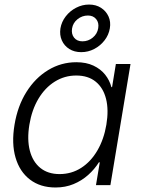

<svg xmlns="http://www.w3.org/2000/svg" viewBox="-20 -809 619 839"><path d="M222.7 10.3Q156.2 10.3 111.1 -24.2Q65.9 -58.6 47.9 -120.4Q29.8 -182.1 43.5 -264.2Q57.1 -346.2 95.7 -407.5Q134.3 -468.8 190.7 -502.9Q247.1 -537.1 313.5 -537.1Q356.9 -537.1 388.4 -522.2Q419.9 -507.3 439.5 -482.7Q459 -458 466.8 -428.2H469.7L486.3 -529.3H550.3L462.4 0H399.4L416 -99.6H412.1Q393.1 -69.3 365.2 -44.4Q337.4 -19.5 301.5 -4.6Q265.6 10.3 222.7 10.3ZM240.2 -48.3Q292.5 -48.3 334.7 -75.4Q377 -102.5 405.5 -151.4Q434.1 -200.2 444.8 -264.2Q455.6 -328.6 443.4 -377Q431.2 -425.3 398.2 -452.1Q365.2 -479 313 -479Q262.2 -479 219.5 -452.4Q176.8 -425.8 147.9 -377.4Q119.1 -329.1 108.4 -264.2Q97.7 -199.2 110.4 -150.6Q123 -102.1 156.2 -75.2Q189.5 -48.3 240.2 -48.3ZM335 -581.1Q304.7 -581.1 282.7 -595Q260.7 -608.9 250.2 -632.6Q239.7 -656.2 244.1 -685.1Q249 -713.9 267.3 -737.5Q285.6 -761.2 312.5 -775.1Q339.4 -789.1 369.1 -789.1Q399.4 -789.1 421.4 -774.9Q443.4 -760.7 454.1 -737.3Q464.8 -713.9 460 -685.1Q455.1 -656.2 436.8 -632.6Q418.5 -608.9 391.8 -595Q365.2 -581.1 335 -581.1ZM340.3 -628.4Q365.7 -628.4 385.5 -644.8Q405.3 -661.1 409.2 -686Q413.1 -710 400.1 -725.6Q387.2 -741.2 364.3 -741.2Q338.9 -741.2 318.8 -725.1Q298.8 -709 294.9 -684.6Q291 -660.6 303.7 -644.5Q316.4 -628.4 340.3 -628.4Z"/></svg>

Font: Inter 24pt Light
Style: Italic
Weight: 300
Italic angle: -9.3988°
Designer: Rasmus Andersson
Foundry: rsms
Version: Version 4.001;git-66647c0bb